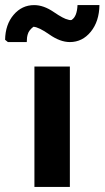

<svg xmlns="http://www.w3.org/2000/svg" viewBox="-80 -733 410 753"><path d="M-60 -577Q-59 -637 -26.5 -675Q6 -713 54 -713Q91 -713 130.5 -686Q170 -659 187 -656Q195 -653 202 -655H201Q222 -668 224 -713H310Q309 -649 276 -608.5Q243 -568 194 -568Q156 -568 114 -597.5Q72 -627 51 -628Q33 -614 29 -599Q25 -587 25 -568H-49ZM55 0V-472H194V0Z"/></svg>

Font: Coval
Style: Heavy
Weight: 900
Foundry: Context Ltd
Version: Version 001.000